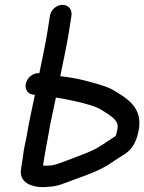

<svg xmlns="http://www.w3.org/2000/svg" viewBox="-20 -732 597 795"><path d="M179.3 -167.6C187.8 -221.5 200.3 -273.8 211.5 -328.1C257.8 -321.6 356.9 -300.3 390.1 -282.7C410.7 -270.9 443 -251.2 454.6 -237.3C465.2 -224.8 470 -215.5 465.7 -195.3C459.9 -167.2 461 -170.4 452.9 -165C436.7 -154.1 423.6 -146.4 401.3 -130.8C363.4 -105.4 314.2 -89.6 259.4 -68.2C236.8 -59.8 209.4 -49.1 192.8 -47C187.1 -46.9 178.8 -46.6 170.3 -46C167.1 -46 161.9 -46.1 158.3 -46.5L164 -83C168.2 -109.6 172.6 -132.4 179.3 -167.6ZM90.6 -169.4C84.8 -139 77.9 -113.5 74.9 -82.2L67 -32C57.4 29 119.5 43 157.2 43C167.6 43 175.4 41.8 184.8 41C216.8 40.6 256 23.3 280 14.2C334.3 -5.8 394 -24.7 445.2 -60.6C462 -72.9 476.6 -80.5 496.8 -94C529.5 -115.9 545.6 -147.9 554 -191.1C573.4 -290.7 500.4 -327.9 443.6 -362.1C412.4 -379 318.1 -403.5 278.5 -409.7C259.7 -413.1 244.4 -414.7 229.6 -416.6C240.3 -467.9 258.7 -558 263.9 -591L275.9 -667C279.5 -690 265 -712 238.9 -712C214.1 -712 190.8 -691.8 186.9 -667L174.9 -591C170.4 -562.6 153.8 -481.3 142.9 -428.9C113.3 -431.5 91.8 -407.1 86.9 -386.1C82.8 -367.9 90.4 -344 116 -340.2C118.7 -339.8 121.7 -339.7 124.5 -339.4C113.5 -284.8 99.9 -227.9 90.6 -169.4Z"/></svg>

Font: Just Breathe
Style: BdObl3
Weight: 400
Foundry: Cannot Into Space Fonts
Version: Version 0.72